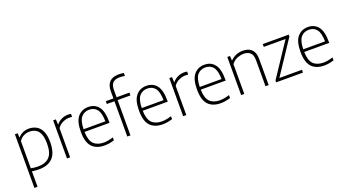

<svg xmlns="http://www.w3.org/2000/svg" viewBox="-68 -1578 4616 2559"><g transform="rotate(-20 2240.0 -299.0)"><path d="M83 220V-540.5H122L126 -480.5H129.5Q154.5 -510.5 193.5 -529.5Q232.5 -548.5 281 -548.5Q339 -548.5 386.2 -523.2Q433.5 -498 461.8 -439.2Q490 -380.5 490 -280.5Q490 -132 423 -61.5Q356 9 227 9Q201.5 9 175.5 6.5Q149.5 4 127.5 1V220ZM228.5 -31.5Q335 -31.5 389.2 -88.8Q443.5 -146 443.5 -275.5Q443.5 -366 421.5 -416.5Q399.5 -467 361.5 -487.2Q323.5 -507.5 275.5 -507.5Q234 -507.5 194.2 -488.2Q154.5 -469 127.5 -427V-42.5Q172.5 -31.5 228.5 -31.5Z M625.5 0V-540.5H664L668 -467.5H672Q702 -505 746.2 -525Q790.5 -545 836.5 -545Q859.5 -545 878.5 -541.5V-498Q868 -499.5 857.8 -500Q847.5 -500.5 835 -500.5Q793 -500.5 746.2 -479Q699.5 -457.5 670 -413V0Z M1157.5 9Q1043.5 9 981.8 -55.8Q920 -120.5 920 -270.5Q920 -416.5 976 -482.5Q1032 -548.5 1124 -548.5Q1216.5 -548.5 1268.8 -482.8Q1321 -417 1321 -270V-252.5H966.5Q969 -131 1019 -81.2Q1069 -31.5 1161.5 -31.5Q1219 -31.5 1295.5 -55.5V-14Q1258 -2 1224.5 3.5Q1191 9 1157.5 9ZM1124 -510Q1054 -510 1011.5 -461Q969 -412 966.5 -290.5H1275.5Q1273.5 -411.5 1233.5 -460.8Q1193.5 -510 1124 -510Z M1480.5 0V-500.5H1372.5V-540.5H1480.5V-641.5Q1480.5 -818 1656 -818Q1673 -818 1691.5 -816.5Q1710 -815 1727 -812V-770Q1690.5 -777 1656.5 -777Q1591 -777 1558.2 -746.5Q1525.5 -716 1525.5 -643.5V-540.5H1707.5V-500.5H1525.5V0Z M1982.5 9Q1868.5 9 1806.8 -55.8Q1745 -120.5 1745 -270.5Q1745 -416.5 1801 -482.5Q1857 -548.5 1949 -548.5Q2041.5 -548.5 2093.8 -482.8Q2146 -417 2146 -270V-252.5H1791.5Q1794 -131 1844 -81.2Q1894 -31.5 1986.5 -31.5Q2044 -31.5 2120.5 -55.5V-14Q2083 -2 2049.5 3.5Q2016 9 1982.5 9ZM1949 -510Q1879 -510 1836.5 -461Q1794 -412 1791.5 -290.5H2100.5Q2098.5 -411.5 2058.5 -460.8Q2018.5 -510 1949 -510Z M2273 0V-540.5H2311.5L2315.5 -467.5H2319.5Q2349.5 -505 2393.8 -525Q2438 -545 2484 -545Q2507 -545 2526 -541.5V-498Q2515.5 -499.5 2505.2 -500Q2495 -500.5 2482.5 -500.5Q2440.5 -500.5 2393.8 -479Q2347 -457.5 2317.5 -413V0Z M2805 9Q2691 9 2629.2 -55.8Q2567.5 -120.5 2567.5 -270.5Q2567.5 -416.5 2623.5 -482.5Q2679.5 -548.5 2771.5 -548.5Q2864 -548.5 2916.2 -482.8Q2968.5 -417 2968.5 -270V-252.5H2614Q2616.5 -131 2666.5 -81.2Q2716.5 -31.5 2809 -31.5Q2866.5 -31.5 2943 -55.5V-14Q2905.5 -2 2872 3.5Q2838.5 9 2805 9ZM2771.5 -510Q2701.5 -510 2659 -461Q2616.5 -412 2614 -290.5H2923Q2921 -411.5 2881 -460.8Q2841 -510 2771.5 -510Z M3095.5 0V-540.5H3134L3137.5 -477H3142Q3213.5 -548.5 3316.5 -548.5Q3366.5 -548.5 3404.5 -531Q3442.5 -513.5 3464.2 -473.8Q3486 -434 3486 -366.5V0H3441V-365.5Q3441 -444.5 3405.8 -475.5Q3370.5 -506.5 3311.5 -506.5Q3271 -506.5 3222.8 -487.8Q3174.5 -469 3140 -422V0Z M3592.5 0V-27L3907.5 -500.5H3598.5V-540.5H3966.5V-513.5L3652 -40H3972.5V0Z M4273 9Q4159 9 4097.2 -55.8Q4035.5 -120.5 4035.5 -270.5Q4035.5 -416.5 4091.5 -482.5Q4147.5 -548.5 4239.5 -548.5Q4332 -548.5 4384.2 -482.8Q4436.5 -417 4436.5 -270V-252.5H4082Q4084.5 -131 4134.5 -81.2Q4184.5 -31.5 4277 -31.5Q4334.5 -31.5 4411 -55.5V-14Q4373.5 -2 4340 3.5Q4306.5 9 4273 9ZM4239.5 -510Q4169.5 -510 4127 -461Q4084.5 -412 4082 -290.5H4391Q4389 -411.5 4349 -460.8Q4309 -510 4239.5 -510Z"/></g></svg>

Font: Encode Sans XLt
Style: Regular
Weight: 200
Designer: Multiple Designers
Foundry: Impallari Type
Version: Version 3.002; ttfautohint (v1.8.3) -l 8 -r 50 -G 200 -x 14 